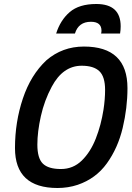

<svg xmlns="http://www.w3.org/2000/svg" viewBox="-20 -930 661 961"><path d="M285 -84Q346 -84 389.5 -126.5Q433 -169 459.5 -236.5Q486 -304 498 -381Q506 -433 506 -480Q506 -546 477.5 -573.5Q449 -601 389 -601Q295 -601 239 -496Q202 -427 184.5 -348.5Q167 -270 167 -206Q167 -138 194.5 -111Q222 -84 285 -84ZM268 11Q55 11 55 -189Q55 -319 94.5 -437Q134 -555 212 -628Q292 -697 400 -697Q618 -697 618 -489Q618 -390 594 -289.5Q570 -189 515 -112.5Q460 -36 369 -5Q321 11 268 11ZM581 -762H486Q488 -770 488 -776Q488 -821 435 -821Q373 -821 355 -762H261Q282 -829 329 -869.5Q376 -910 462 -910Q584 -910 584 -798Q584 -781 581 -762Z"/></svg>

Font: Storia Sans SemiBold
Style: Italic
Weight: 600
Italic angle: -13°
Designer: Campivisivi
Foundry: Accademia di Belle Arti di Urbino and students of MA course of Visual design
Version: Version 60.001;May 25, 2020;FontCreator 12.0.0.2522 64-bit